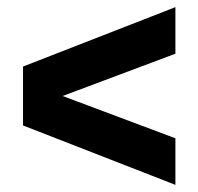

<svg xmlns="http://www.w3.org/2000/svg" viewBox="-20 -649 556 538"><path d="M471.5 -131 44.5 -297.5V-462.5L471.5 -629V-498.5L155.5 -380L471.5 -261.5Z"/></svg>

Font: Encode Sans Condensed ExtraBold
Style: Regular
Weight: 800
Width: 3
Designer: Multiple Designers
Foundry: Impallari Type
Version: Version 3.000; ttfautohint (v1.8.3) -l 8 -r 50 -G 200 -x 14 